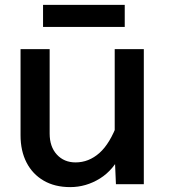

<svg xmlns="http://www.w3.org/2000/svg" viewBox="-20 -753 690 785"><path d="M183 -552V-207Q183 -153 212.5 -121Q242 -89 289 -89Q343 -89 386.5 -127.5Q430 -166 461 -251L479 -132Q446 -59 389 -23.5Q332 12 267 12Q204 12 158.5 -14.5Q113 -41 88.5 -88.5Q64 -136 64 -200V-552ZM568 -552V0H454L449 -116V-552ZM156 -643V-733H490V-643Z"/></svg>

Font: Azeret Mono Medium
Style: Regular
Weight: 500
Designer: Martin Vácha
Foundry: Displaay
Version: Version 1.002